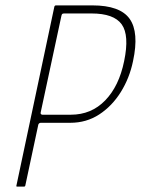

<svg xmlns="http://www.w3.org/2000/svg" viewBox="-20 -693 523 713"><path d="M474 -466Q461 -403 428.5 -351Q396 -299 348.5 -268Q301 -237 241 -237H131Q127 -237 124.5 -234Q122 -231 122 -229L74 -4Q73 0 69 0H44Q42 0 41 -1Q40 -2 41 -4L182 -669Q184 -673 187 -673H323Q426 -673 461.5 -623Q497 -573 474 -466ZM131 -275Q130 -271 132.5 -269Q135 -267 137 -267H243Q319 -267 370.5 -320Q422 -373 441 -466Q461 -562 432 -602.5Q403 -643 320 -643H218Q213 -643 211 -641Q209 -639 208 -634Z"/></svg>

Font: Glory Thin
Style: Italic
Weight: 100
Italic angle: -12°
Designer: Robert Leuschke
Foundry: Robert Leuschke
Version: Version 1.011